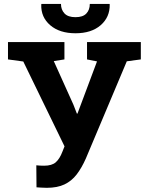

<svg xmlns="http://www.w3.org/2000/svg" viewBox="-20 -919 727 950"><path d="M211.4 10.3Q199.2 10.3 183.8 9.3Q168.5 8.3 160.6 7.8L159.7 -101.1Q165 -100.1 178.2 -99.6Q191.4 -99.1 198.2 -99.1Q236.8 -99.1 256.1 -116.2Q275.4 -133.3 288.6 -168L299.3 -194.8L95.2 -614.7L19.5 -625V-710.9H298.8V-625L246.1 -616.7L343.3 -400.9L360.4 -356.9H363.3L460 -615.2L410.6 -625V-710.9H676.8V-625L607.4 -615.7L404.8 -134.8Q384.3 -88.4 359.4 -55.9Q334.5 -23.4 299.1 -6.6Q263.7 10.3 211.4 10.3ZM353.5 -754.4Q274.9 -754.4 228.5 -794.2Q182.1 -834 184.1 -896.5L185.1 -899.4H281.7Q281.7 -871.1 299.1 -852.5Q316.4 -834 353.5 -834Q390.1 -834 407.2 -852.1Q424.3 -870.1 424.3 -899.4H522L522.9 -896.5Q523.9 -834 478 -794.2Q432.1 -754.4 353.5 -754.4Z"/></svg>

Font: Roboto Slab LO
Style: Bold
Weight: 700
Designer: Google
Version: Version 2.000